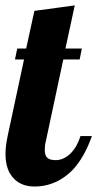

<svg xmlns="http://www.w3.org/2000/svg" viewBox="-28 -678 357 704"><path d="M23.4 -22.5Q-7.8 -53.7 -7.8 -113.8Q-7.8 -142.1 0 -179.2L60.1 -460H26.9L35.2 -500H67.9L98.1 -638.2L246.1 -658.2L211.9 -500H272L264.2 -460H204.1L140.1 -160.2Q136.2 -147.5 136.2 -127.9Q136.2 -107.4 145.8 -99.1Q155.3 -90.8 176.8 -90.8Q191.4 -90.8 205.3 -97.4Q219.2 -104 231 -115.7Q254.9 -139.6 267.1 -179.2H309.1Q282.2 -103.5 241.7 -58.6Q207.5 -22 164.6 -5.9Q133.3 5.9 99.1 5.9Q51.3 5.9 23.4 -22.5Z"/></svg>

Font: Pattaya
Style: Regular
Weight: 400
Designer: Pablo Impallari / Thai characters Designed by Thanarat Vachiruckul and Suppakit Chalermlarp
Foundry: Pablo Impallari
Version: Version 2.000